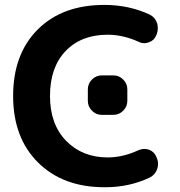

<svg xmlns="http://www.w3.org/2000/svg" viewBox="-20 -784 742 793"><path d="M424.8 -640.6Q315.4 -640.6 251 -573.2Q186.5 -505.9 186.5 -387.7Q186.5 -270.5 253.4 -202.1Q320.3 -133.8 424.8 -133.8Q488.3 -133.8 552.7 -164.1Q564.5 -168.9 576.2 -168.9Q585.9 -168.9 594.7 -166Q616.2 -158.2 625 -137.7L627 -132.8Q632.8 -120.1 632.8 -107.4Q632.8 -96.7 628.9 -85Q620.1 -61.5 598.6 -50.8Q514.6 -10.7 415 -10.7Q413.1 -10.7 411.1 -10.7Q240.2 -10.7 137.2 -112.8Q34.2 -214.8 34.2 -387.7Q34.2 -560.5 135.7 -662.1Q237.3 -763.7 411.1 -763.7Q512.7 -763.7 598.6 -723.6Q620.1 -712.9 628.9 -688.5Q631.8 -677.7 631.8 -667Q631.8 -654.3 627 -641.6L625 -637.7Q616.2 -616.2 594.7 -609.4Q585.9 -605.5 576.2 -605.5Q564.5 -605.5 552.7 -611.3Q488.3 -640.6 424.8 -640.6ZM400.4 -309.6Q377 -309.6 359.9 -326.7Q342.8 -343.8 342.8 -367.2V-415Q342.8 -438.5 359.9 -455.6Q377 -472.7 400.4 -472.7H448.2Q471.7 -472.7 488.8 -455.6Q505.9 -438.5 505.9 -415V-367.2Q505.9 -343.8 488.8 -326.7Q471.7 -309.6 448.2 -309.6Z"/></svg>

Font: Gen Jyuu Gothic P Bold
Style: Bold
Weight: 700
Designer: [Source Han Sans]
Ryoko NISHIZUKA  (kana & ideographs); Paul D. Hunt (Latin, Greek & Cyrillic); Wenlong ZHANG  (bopomofo
Version: Version 1.002.20150607